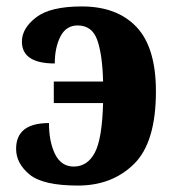

<svg xmlns="http://www.w3.org/2000/svg" viewBox="-20 -568 537 596"><path d="M222 8Q328 8 396 -59Q464 -126 464 -284Q464 -421 403.5 -484.5Q343 -548 234 -548Q136 -548 92 -514Q48 -480 48 -439Q48 -371 150 -371Q150 -420 167.5 -454.5Q185 -489 221 -489Q266 -489 282 -443.5Q298 -398 300 -315H147V-248H300Q297 -136 274 -93.5Q251 -51 209 -51Q170 -51 151 -89.5Q132 -128 132 -186Q30 -186 30 -106Q30 -61 71.5 -26.5Q113 8 222 8Z"/></svg>

Font: Noto Serif SemiCondensed Extra
Style: Regular
Weight: 800
Width: 4
Designer: Monotype Design Team
Foundry: Monotype Imaging Inc.
Version: Version 1.002